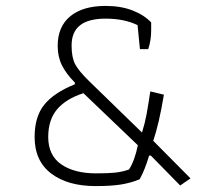

<svg xmlns="http://www.w3.org/2000/svg" viewBox="-20 -622 742 649"><path d="M97 -159Q97 -228 130 -268.5Q163 -309 233 -337V-343Q204 -372 189.5 -401Q175 -430 175 -467Q175 -532 217.5 -567Q260 -602 337 -602Q389 -602 428.5 -586.5Q468 -571 491 -546V-520Q491 -485 481 -456H453L445 -537Q400 -559 337 -559Q279 -559 250.5 -536.5Q222 -514 222 -468Q222 -428 234 -405Q246 -382 281 -348L460 -174Q470 -206 475.5 -236Q481 -266 488 -313L534 -302Q518 -205 498 -146L624 -19L589 5L490 -96H484Q470 -48 452 -16Q423 -4 390 1.5Q357 7 303 7Q209 7 153 -35.5Q97 -78 97 -159ZM416 -49Q435 -78 446 -131L262 -307Q203 -288 173 -252.5Q143 -217 143 -159Q143 -97 187 -66.5Q231 -36 305 -36Q346 -36 369.5 -38.5Q393 -41 416 -49Z"/></svg>

Font: Athiti Light
Style: Regular
Weight: 300
Designer: CadsonDemak Team
Foundry: CadsonDemak
Version: Version 1.032